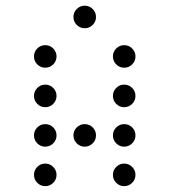

<svg xmlns="http://www.w3.org/2000/svg" viewBox="-20 -674 587 665"><path d="M312.5 -615.2Q312.5 -599.1 301 -587.6Q289.6 -576.2 273.4 -576.2Q257.3 -576.2 245.8 -587.6Q234.4 -599.1 234.4 -615.2Q234.4 -631.3 245.8 -642.8Q257.3 -654.3 273.4 -654.3Q289.6 -654.3 301 -642.8Q312.5 -631.3 312.5 -615.2ZM175.8 -478.5Q175.8 -462.4 164.3 -450.9Q152.8 -439.5 136.7 -439.5Q120.6 -439.5 109.1 -450.9Q97.7 -462.4 97.7 -478.5Q97.7 -494.6 109.1 -506.1Q120.6 -517.6 136.7 -517.6Q152.8 -517.6 164.3 -506.1Q175.8 -494.6 175.8 -478.5ZM449.2 -478.5Q449.2 -462.4 437.7 -450.9Q426.3 -439.5 410.2 -439.5Q394 -439.5 382.6 -450.9Q371.1 -462.4 371.1 -478.5Q371.1 -494.6 382.6 -506.1Q394 -517.6 410.2 -517.6Q426.3 -517.6 437.7 -506.1Q449.2 -494.6 449.2 -478.5ZM175.8 -341.8Q175.8 -325.7 164.3 -314.2Q152.8 -302.7 136.7 -302.7Q120.6 -302.7 109.1 -314.2Q97.7 -325.7 97.7 -341.8Q97.7 -357.9 109.1 -369.4Q120.6 -380.9 136.7 -380.9Q152.8 -380.9 164.3 -369.4Q175.8 -357.9 175.8 -341.8ZM449.2 -341.8Q449.2 -325.7 437.7 -314.2Q426.3 -302.7 410.2 -302.7Q394 -302.7 382.6 -314.2Q371.1 -325.7 371.1 -341.8Q371.1 -357.9 382.6 -369.4Q394 -380.9 410.2 -380.9Q426.3 -380.9 437.7 -369.4Q449.2 -357.9 449.2 -341.8ZM175.8 -205.1Q175.8 -189 164.3 -177.5Q152.8 -166 136.7 -166Q120.6 -166 109.1 -177.5Q97.7 -189 97.7 -205.1Q97.7 -221.2 109.1 -232.7Q120.6 -244.1 136.7 -244.1Q152.8 -244.1 164.3 -232.7Q175.8 -221.2 175.8 -205.1ZM312.5 -205.1Q312.5 -189 301 -177.5Q289.6 -166 273.4 -166Q257.3 -166 245.8 -177.5Q234.4 -189 234.4 -205.1Q234.4 -221.2 245.8 -232.7Q257.3 -244.1 273.4 -244.1Q289.6 -244.1 301 -232.7Q312.5 -221.2 312.5 -205.1ZM449.2 -205.1Q449.2 -189 437.7 -177.5Q426.3 -166 410.2 -166Q394 -166 382.6 -177.5Q371.1 -189 371.1 -205.1Q371.1 -221.2 382.6 -232.7Q394 -244.1 410.2 -244.1Q426.3 -244.1 437.7 -232.7Q449.2 -221.2 449.2 -205.1ZM175.8 -68.4Q175.8 -52.2 164.3 -40.8Q152.8 -29.3 136.7 -29.3Q120.6 -29.3 109.1 -40.8Q97.7 -52.2 97.7 -68.4Q97.7 -84.5 109.1 -95.9Q120.6 -107.4 136.7 -107.4Q152.8 -107.4 164.3 -95.9Q175.8 -84.5 175.8 -68.4ZM449.2 -68.4Q449.2 -52.2 437.7 -40.8Q426.3 -29.3 410.2 -29.3Q394 -29.3 382.6 -40.8Q371.1 -52.2 371.1 -68.4Q371.1 -84.5 382.6 -95.9Q394 -107.4 410.2 -107.4Q426.3 -107.4 437.7 -95.9Q449.2 -84.5 449.2 -68.4Z"/></svg>

Font: DatDot Light
Style: Regular
Weight: 300
Designer: GGBot
Version: 1.00